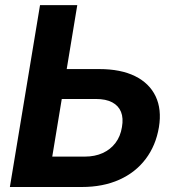

<svg xmlns="http://www.w3.org/2000/svg" viewBox="-20 -748 699 768"><path d="M193.8 -471.7H377.4Q462.9 -471.7 520.3 -443.4Q577.6 -415 602.5 -362.8Q627.4 -310.5 615.7 -239.3Q603.5 -166 562.7 -112.1Q522 -58.1 457 -29.1Q392.1 0 307.1 0H19.5L140.1 -727.5H289.1L189 -121.6H319.3Q359.4 -121.6 390.6 -135.7Q421.9 -149.9 441.9 -176.3Q461.9 -202.6 467.8 -239.7Q474.1 -275.4 464.1 -300.3Q454.1 -325.2 429 -338.6Q403.8 -352.1 363.3 -352.1H174.3Z"/></svg>

Font: Inter 16pt
Style: Bold Italic
Weight: 700
Italic angle: -9.3988°
Version: Version 4.001;git-66647c0bb